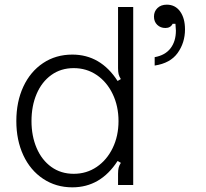

<svg xmlns="http://www.w3.org/2000/svg" viewBox="-20 -793 882 823"><path d="M50 -274Q50 -357 80 -421.5Q110 -486 164.5 -522.5Q219 -559 290 -559Q411 -559 484 -446L498 -454Q491 -465 488.5 -475Q486 -485 486 -501V-763H551V0H486V-48Q486 -64 488.5 -74Q491 -84 498 -95L484 -103Q411 10 290 10Q220 10 165 -26.5Q110 -63 80 -127.5Q50 -192 50 -274ZM488 -274Q488 -338 463 -390Q438 -442 394.5 -471.5Q351 -501 296 -501Q241 -501 200 -471.5Q159 -442 137 -390.5Q115 -339 115 -274Q115 -210 137 -158.5Q159 -107 200 -77.5Q241 -48 296 -48Q351 -48 394.5 -77.5Q438 -107 463 -158.5Q488 -210 488 -274ZM643 -548Q688 -556 711 -586Q734 -616 734 -662Q734 -671 732 -691H720Q711 -673 689 -673Q668 -673 654 -686.5Q640 -700 640 -722Q640 -744 655 -758.5Q670 -773 695 -773Q731 -773 752 -744Q773 -715 773 -667Q773 -610 741.5 -566Q710 -522 643 -512Z"/></svg>

Font: Open Sauce Sans Light
Style: Regular
Weight: 300
Designer: Alfredo Marco Pradil
Foundry: Creative Sauce Fz LLC
Version: Version 1.477